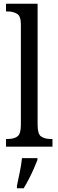

<svg xmlns="http://www.w3.org/2000/svg" viewBox="-20 -780 310 1021"><path d="M12 0V-41H23Q53 -41 72 -54Q91 -67 91 -115V-651Q91 -695 70 -707Q49 -719 23 -719H12V-760H180V-115Q180 -67 199 -54Q218 -41 248 -41H259V0ZM70 208Q77 174 85 136Q93 98 97 61H179V71Q171 92 159 119Q147 146 133 173Q119 200 106 221H70Z"/></svg>

Font: Noto Serif Tamil Condensed
Style: Regular
Weight: 400
Width: 3
Designer: Indian Type Foundry, Tom Grace, and the Monotype Design Team
Foundry: Monotype Imaging Inc.
Version: Version 2.004; ttfautohint (v1.8.4.7-5d5b)